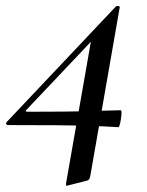

<svg xmlns="http://www.w3.org/2000/svg" viewBox="-34 -424 484 634"><path d="M192 188Q183 193 184 182L269 -303L319 -342L54 -62Q47 -55 58 -55Q124 -55 174.5 -55.5Q225 -56 270.5 -57.5Q316 -59 365 -60Q368 -60 367 -46Q366 -32 363 -18Q360 -4 357 -4Q309 -7 258 -8.5Q207 -10 143 -10.5Q79 -11 -8 -11Q-12 -11 -13.5 -14.5Q-15 -18 -11 -22L349 -403Q351 -405 357 -404Q363 -403 361 -398L264 158Q262 169 255 172Z"/></svg>

Font: Cormorant Garamond Light SemiBold
Style: Italic
Weight: 600
Italic angle: -10°
Version: Version 4.001